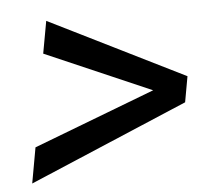

<svg xmlns="http://www.w3.org/2000/svg" viewBox="-40 -578 592 527"><g transform="rotate(-5 256.0 -314.5)"><path d="M381.3 -319.3 89.4 -445.8 105.5 -534.7 478.5 -349.6 465.8 -278.8 28.3 -93.3 45.9 -191.4Z"/></g></svg>

Font: RobotoDraft
Style: Italic
Weight: 400
Italic angle: -12°
Version: Version 2.001101; 2014